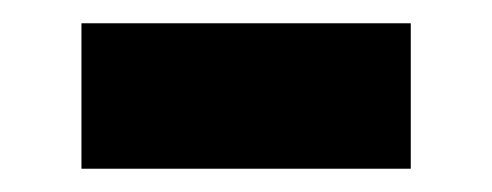

<svg xmlns="http://www.w3.org/2000/svg" viewBox="-20 -372 423 165"><path d="M50 -227H333V-352H50Z"/></svg>

Font: Noto Sans JP Black
Style: Regular
Weight: 900
Designer: Ryoko NISHIZUKA 西塚涼子 (kana, bopomofo & ideographs); Paul D. Hunt (Latin, Greek & Cyrillic); Sandoll Communications 산돌커뮤니
Foundry: Adobe
Version: Version 2.002;hotconv 1.0.116;makeotfexe 2.5.65601